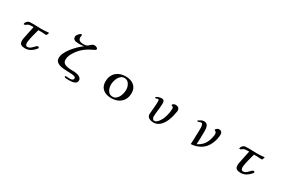

<svg xmlns="http://www.w3.org/2000/svg" viewBox="143 -2273 5713 3856"><g transform="rotate(30 3000.0 -345.5)"><path d="M745 -499 725 -448Q717 -441 702 -441Q683 -441 664 -443Q645 -445 626 -446Q613 -447 599.5 -447Q586 -447 572 -447H532Q511 -372 491.5 -295.5Q472 -219 461 -142Q460 -136 459.5 -129.5Q459 -123 459 -117Q459 -90 469 -67.5Q479 -45 511 -45Q541 -45 567 -62.5Q593 -80 614.5 -103.5Q636 -127 655 -144.5Q674 -162 691 -162Q697 -162 706.5 -157Q716 -152 716 -144Q716 -137 713.5 -131Q711 -125 706 -119Q666 -67 607.5 -31Q549 5 481 5Q420 5 385.5 -16.5Q351 -38 351 -105Q351 -119 353 -132Q355 -145 357 -158Q371 -232 387.5 -305.5Q404 -379 418 -452Q400 -452 376 -451.5Q352 -451 329 -447.5Q306 -444 290 -435Q276 -427 268.5 -419.5Q261 -412 251.5 -407Q242 -402 223 -402Q221 -402 218 -404.5Q215 -407 215 -410Q215 -424 221 -436.5Q227 -449 234 -460Q246 -475 266.5 -488Q287 -501 306 -501Q328 -501 349.5 -502Q371 -503 393 -503Q437 -503 480 -500.5Q523 -498 566 -498Q600 -498 633 -499.5Q666 -501 699 -505Q717 -508 734 -508Q737 -508 741 -507.5Q745 -507 745 -502Z M1745 21Q1745 55 1726 74.5Q1707 94 1678 103Q1649 112 1618 114.5Q1587 117 1562 117Q1553 117 1532 116.5Q1511 116 1491.5 114Q1472 112 1465 108Q1459 102 1459 93Q1459 82 1468 79.5Q1477 77 1485 77Q1505 77 1525.5 79.5Q1546 82 1567 82Q1583 82 1601 77.5Q1619 73 1632.5 61.5Q1646 50 1646 31Q1646 6 1620 -5Q1594 -16 1551 -19Q1508 -22 1456.5 -23Q1405 -24 1353.5 -29Q1302 -34 1259 -49Q1216 -64 1190 -94.5Q1164 -125 1164 -178Q1164 -218 1182.5 -262.5Q1201 -307 1227 -349Q1253 -391 1277 -421Q1324 -479 1376.5 -530.5Q1429 -582 1488 -626Q1457 -621 1427 -619Q1397 -617 1366 -617Q1333 -617 1302.5 -622.5Q1272 -628 1252.5 -647.5Q1233 -667 1233 -708Q1233 -719 1242 -735Q1251 -751 1265 -768Q1279 -785 1293.5 -796Q1308 -807 1319 -807Q1322 -807 1325 -807.5Q1328 -808 1331 -808Q1336 -808 1338 -804.5Q1340 -801 1340 -797Q1340 -784 1336 -772.5Q1332 -761 1332 -749Q1332 -698 1363.5 -677Q1395 -656 1441 -656Q1461 -656 1481.5 -656.5Q1502 -657 1520 -664Q1541 -671 1557 -684.5Q1573 -698 1589 -713Q1605 -728 1622.5 -738.5Q1640 -749 1664 -749Q1676 -749 1694 -744Q1712 -739 1726 -729.5Q1740 -720 1740 -705Q1740 -692 1729 -681Q1723 -675 1702.5 -665Q1682 -655 1661 -645Q1640 -635 1629 -629Q1573 -600 1521.5 -561.5Q1470 -523 1428 -475Q1398 -441 1368.5 -397.5Q1339 -354 1319 -306.5Q1299 -259 1299 -212Q1299 -171 1315.5 -147Q1332 -123 1361 -111Q1390 -99 1426 -93Q1478 -85 1530.5 -86.5Q1583 -88 1634 -77Q1659 -72 1684.5 -60Q1710 -48 1727.5 -28.5Q1745 -9 1745 21Z M2659 -288Q2659 -320 2650.5 -353.5Q2642 -387 2624 -416Q2606 -445 2579 -463Q2552 -481 2514 -481Q2469 -481 2436.5 -456Q2404 -431 2383 -392Q2362 -353 2351.5 -310Q2341 -267 2341 -230Q2341 -198 2349 -163.5Q2357 -129 2374 -99.5Q2391 -70 2418.5 -52Q2446 -34 2484 -34Q2531 -34 2564 -58.5Q2597 -83 2618 -122Q2639 -161 2649 -205Q2659 -249 2659 -288ZM2787 -287Q2787 -195 2747 -129.5Q2707 -64 2637.5 -29.5Q2568 5 2479 5Q2404 5 2344 -20Q2284 -45 2249 -97Q2214 -149 2214 -230Q2214 -322 2253 -387Q2292 -452 2361.5 -486.5Q2431 -521 2520 -521Q2594 -521 2654.5 -495.5Q2715 -470 2751 -418Q2787 -366 2787 -287Z M3764 -443Q3764 -439 3764 -435.5Q3764 -432 3763 -428Q3756 -378 3742 -319.5Q3728 -261 3704.5 -204Q3681 -147 3646.5 -99.5Q3612 -52 3564.5 -23.5Q3517 5 3455 5Q3421 5 3387 -5.5Q3353 -16 3330.5 -40Q3308 -64 3308 -104Q3308 -112 3308.5 -121Q3309 -130 3310 -138Q3316 -206 3322.5 -274Q3329 -342 3329 -410Q3329 -424 3324.5 -438.5Q3320 -453 3302 -453Q3297 -453 3283.5 -446.5Q3270 -440 3256 -440Q3251 -440 3245.5 -442Q3240 -444 3240 -450Q3240 -461 3254.5 -470.5Q3269 -480 3290 -487Q3311 -494 3329.5 -497.5Q3348 -501 3357 -501Q3402 -501 3416 -480Q3430 -459 3430 -418Q3430 -374 3425.5 -330.5Q3421 -287 3416 -244Q3412 -210 3408 -175Q3404 -140 3404 -105Q3404 -80 3418 -56.5Q3432 -33 3461 -33Q3485 -33 3508 -51Q3531 -69 3550.5 -95.5Q3570 -122 3585 -149.5Q3600 -177 3607 -196Q3619 -228 3629.5 -268.5Q3640 -309 3646 -350.5Q3652 -392 3652 -425Q3652 -452 3637 -462.5Q3622 -473 3599 -480Q3604 -506 3627 -517Q3650 -528 3673 -528Q3714 -528 3739 -507Q3764 -486 3764 -443Z M4750 -463Q4750 -408 4736 -348Q4722 -288 4696 -232.5Q4670 -177 4633 -134Q4577 -70 4494 -34.5Q4411 1 4326 4Q4329 -47 4331 -98.5Q4333 -150 4334 -201Q4336 -240 4337 -279Q4338 -318 4338 -356Q4338 -367 4337.5 -386.5Q4337 -406 4333 -426.5Q4329 -447 4320.5 -461.5Q4312 -476 4297 -476Q4278 -476 4260.5 -467Q4243 -458 4223 -458Q4218 -458 4212.5 -460.5Q4207 -463 4207 -469Q4207 -474 4208 -475Q4209 -476 4212 -478Q4239 -496 4269 -512Q4299 -528 4333 -528Q4371 -528 4392 -510.5Q4413 -493 4423 -465Q4433 -437 4435.5 -405Q4438 -373 4438 -345Q4438 -272 4435.5 -199Q4433 -126 4429 -53Q4435 -56 4441.5 -59Q4448 -62 4454 -65Q4550 -121 4593.5 -202.5Q4637 -284 4650 -391Q4651 -394 4651 -397.5Q4651 -401 4651 -404Q4651 -425 4645 -442.5Q4639 -460 4620 -471Q4616 -473 4611.5 -475Q4607 -477 4602 -477Q4600 -479 4600 -484Q4600 -494 4609 -505Q4618 -516 4630.5 -525Q4643 -534 4651 -536Q4665 -539 4678 -539Q4712 -539 4731 -517.5Q4750 -496 4750 -463Z M5745 -499 5725 -448Q5717 -441 5702 -441Q5683 -441 5664 -443Q5645 -445 5626 -446Q5613 -447 5599.5 -447Q5586 -447 5572 -447H5532Q5511 -372 5491.5 -295.5Q5472 -219 5461 -142Q5460 -136 5459.5 -129.5Q5459 -123 5459 -117Q5459 -90 5469 -67.5Q5479 -45 5511 -45Q5541 -45 5567 -62.5Q5593 -80 5614.5 -103.5Q5636 -127 5655 -144.5Q5674 -162 5691 -162Q5697 -162 5706.5 -157Q5716 -152 5716 -144Q5716 -137 5713.5 -131Q5711 -125 5706 -119Q5666 -67 5607.5 -31Q5549 5 5481 5Q5420 5 5385.5 -16.5Q5351 -38 5351 -105Q5351 -119 5353 -132Q5355 -145 5357 -158Q5371 -232 5387.5 -305.5Q5404 -379 5418 -452Q5400 -452 5376 -451.5Q5352 -451 5329 -447.5Q5306 -444 5290 -435Q5276 -427 5268.5 -419.5Q5261 -412 5251.5 -407Q5242 -402 5223 -402Q5221 -402 5218 -404.5Q5215 -407 5215 -410Q5215 -424 5221 -436.5Q5227 -449 5234 -460Q5246 -475 5266.5 -488Q5287 -501 5306 -501Q5328 -501 5349.5 -502Q5371 -503 5393 -503Q5437 -503 5480 -500.5Q5523 -498 5566 -498Q5600 -498 5633 -499.5Q5666 -501 5699 -505Q5717 -508 5734 -508Q5737 -508 5741 -507.5Q5745 -507 5745 -502Z"/></g></svg>

Font: Kaisei Decol
Style: Bold
Weight: 700
Designer: Font-Kai, 金井和夫
Foundry: KAZUO KANAI
Version: Version 5.003